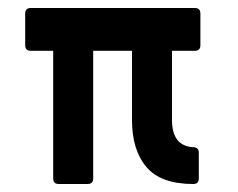

<svg xmlns="http://www.w3.org/2000/svg" viewBox="-20 -460 595 480"><path d="M127 0Q113 0 113 -14V-333H57Q43 -333 43 -347V-426Q43 -440 57 -440H467Q481 -440 481 -426V-347Q481 -333 467 -333H410V-160Q410 -95 463 -92Q477 -92 477 -78V-14Q477 0 463 0Q382 0 346 -42.5Q310 -85 310 -160V-333H213V-14Q213 0 199 0Z"/></svg>

Font: AL Dynamic
Style: Bold
Weight: 700
Version: Version 1.000; ttfautohint (v1.8.2) -l 8 -r 50 -G 200 -x 14 